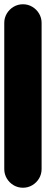

<svg xmlns="http://www.w3.org/2000/svg" viewBox="-20 -880 215 900"><path d="M0 -87.7H175V-772.7H0ZM87.7 -175Q63.7 -175 43.7 -163.2Q23.7 -151.3 11.8 -131.3Q0 -111.3 0 -87.7Q0 -63.7 11.8 -43.7Q23.7 -23.7 43.7 -11.8Q63.7 0 87.7 0Q111.3 0 131.3 -11.8Q151.3 -23.7 163.2 -43.7Q175 -63.7 175 -87.7Q175 -111.3 163.2 -131.3Q151.3 -151.3 131.3 -163.2Q111.3 -175 87.7 -175ZM87.7 -860Q63.7 -860 43.7 -848.2Q23.7 -836.3 11.8 -816.3Q0 -796.3 0 -772.7Q0 -748.7 11.8 -728.7Q23.7 -708.7 43.7 -696.8Q63.7 -685 87.7 -685Q111.3 -685 131.3 -696.8Q151.3 -708.7 163.2 -728.7Q175 -748.7 175 -772.7Q175 -796.3 163.2 -816.3Q151.3 -836.3 131.3 -848.2Q111.3 -860 87.7 -860Z"/></svg>

Font: Wavefont Thin
Style: Regular
Weight: 100
Monospace: yes
Version: Version 3.005;gftools[0.9.33]